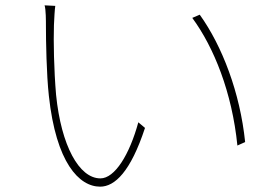

<svg xmlns="http://www.w3.org/2000/svg" viewBox="-20 -703 1040 719"><path d="M187 -681 147 -683C152 -667 152 -625 152 -606C152 -551 154 -425 163 -344C190 -94 276 -4 355 -4C410 -4 469 -60 523 -224L498 -245C465 -124 410 -35 356 -35C276 -35 209 -158 190 -348C182 -440 180 -549 182 -609C183 -633 185 -669 187 -681ZM728 -648 700 -636C781 -526 849 -357 869 -158L898 -171C879 -356 812 -531 728 -648Z"/></svg>

Font: Source Han Sans JP ExtraLight
Style: Regular
Weight: 250
Designer: Ryoko NISHIZUKA 西塚涼子 (kana, bopomofo & ideographs); Paul D. Hunt (Latin, Greek & Cyrillic); Sandoll Communications 산돌커뮤니
Foundry: Adobe
Version: Version 2.001;hotconv 1.0.107;makeotfexe 2.5.65593